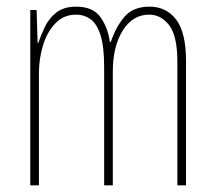

<svg xmlns="http://www.w3.org/2000/svg" viewBox="-20 -557 648 577"><path d="M429 -537Q480 -537 509.5 -498Q539 -459 539 -374V0H513V-372Q513 -449 488.5 -481Q464 -513 428 -513Q379 -513 349 -465.5Q319 -418 319 -341V0H293V-355Q293 -417 282 -451.5Q271 -486 252 -499.5Q233 -513 209 -513Q171 -513 146 -486.5Q121 -460 109 -420Q97 -380 97 -337V0H71V-527H90L93 -428H95Q103 -451 115 -476.5Q127 -502 149.5 -519.5Q172 -537 209 -537Q260 -537 282.5 -504.5Q305 -472 310 -431H313Q328 -476 354 -506.5Q380 -537 429 -537Z"/></svg>

Font: Noto Sans Khmer ExtraCondensed Thin
Style: Regular
Weight: 250
Width: 2
Designer: Danh Hong and the Monotype Design Team
Foundry: Monotype Imaging Inc.
Version: Version 2.004